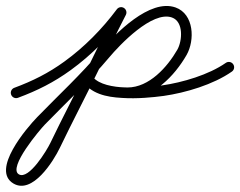

<svg xmlns="http://www.w3.org/2000/svg" viewBox="-37 -298 790 631"><path d="M22.1 23.4C22.1 23.4 22.1 23.4 22.1 23.4C85.7 -0.2 139.7 -27.2 195.3 -67.5C264 -117.4 324.2 -178.6 375 -246.5C380.8 -254.3 379.2 -265.2 371.5 -271C363.7 -276.8 352.8 -275.2 347 -267.5C347 -267.5 347 -267.5 347 -267.5C298.3 -202.3 240.6 -143.6 174.7 -95.8C121.7 -57.4 70.5 -31.9 9.9 -9.4C0.9 -6.1 -3.8 4 -0.4 13.1C2.9 22.1 13 26.8 22.1 23.4ZM369 -272.6C360.4 -277 349.9 -273.6 345.4 -265C313.1 -202.1 282.3 -138.3 251.3 -74.7C211 8 168 89.5 128.2 172.4C117.4 195 57.9 294.4 24.9 274.9C-12.1 253.1 94.8 127.4 110.6 111.2C181.6 38 255.6 -30.3 321.4 -108.8C356.2 -150.3 463.3 -263.5 528.2 -240.5C528.2 -240.5 528.1 -240.5 528.1 -240.5C528.1 -240.5 528.1 -240.5 528.1 -240.5C567.2 -226.6 562.1 -163.2 545.8 -134.7C545.8 -134.7 545.8 -134.7 545.8 -134.7C545.8 -134.7 545.8 -134.7 545.8 -134.7C513 -77.6 453.3 -10.5 382 -10.5C382 -10.5 382.1 -10.5 382.2 -10.5C382.3 -10.5 382.4 -10.5 382.4 -10.5C345 -11.5 296.1 -13.7 269 -43.7C262.5 -50.9 251.4 -51.5 244.3 -45C237.1 -38.5 236.5 -27.4 243 -20.3C243 -20.3 243 -20.3 243 -20.3C277.6 18 333 23.2 381.6 24.5C381.6 24.5 381.7 24.5 381.8 24.5C381.9 24.5 382 24.5 382 24.5C467 24.5 536.6 -48.5 576.2 -117.3C576.2 -117.3 576.2 -117.3 576.2 -117.3C576.2 -117.3 576.2 -117.3 576.2 -117.3C603.8 -165.6 601 -251.6 539.9 -273.5C539.9 -273.5 539.9 -273.5 539.9 -273.5C539.9 -273.5 539.8 -273.5 539.8 -273.5C455.1 -303.5 341.7 -187.4 294.6 -131.2C229.4 -53.4 155.8 14.2 85.4 86.8C51.1 122.2 -67.9 260.8 7.1 305.1C69.5 341.9 138.1 232.8 159.8 187.6C199.6 104.7 242.5 23.3 282.7 -59.3C313.6 -122.7 344.3 -186.3 376.6 -249C381 -257.6 377.6 -268.1 369 -272.6ZM244.3 -45C237.1 -38.6 236.5 -27.5 243 -20.3C295.3 38 429.6 26.7 500.3 17.3C500.3 17.3 500.3 17.3 500.4 17.3C500.4 17.3 500.5 17.3 500.5 17.3C573.3 6.9 664.4 -20.2 725 -62.7C733 -68.2 734.9 -79.1 729.3 -87C723.8 -95 712.9 -96.9 705 -91.3C648.9 -52.1 562.8 -26.9 495.5 -17.3C495.5 -17.3 495.6 -17.3 495.6 -17.3C495.7 -17.3 495.7 -17.3 495.7 -17.3C439.5 -9.9 310.7 2.7 269 -43.7C262.6 -50.9 251.5 -51.5 244.3 -45Z"/></svg>

Font: FRB American Cursive Guidelines
Style: Italic
Weight: 400
Italic angle: -25°
Version: Version 2.0;Modular Font Editor K font №1